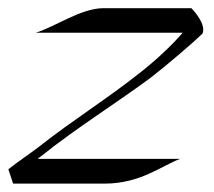

<svg xmlns="http://www.w3.org/2000/svg" viewBox="-39 -438 511 458"><path d="M444.1 -357.9C445.3 -360.8 445.8 -363.9 445.8 -367C445.8 -390.6 417.4 -418.5 417.4 -418.5H207.9C154.2 -418.5 92.5 -374 46.2 -359.9H396.8C367.8 -326.2 327.2 -289.6 295.7 -265.1C214.5 -200.7 135.6 -152.3 53.9 -87.9C31.1 -70.3 3.3 -52.2 -19.1 -34.2L-7.7 0H210.1C296.5 0 345.9 -42.5 390.9 -59.1H51.1C53.7 -61.5 57.4 -64.5 60.4 -66.4C141.9 -131.8 236.2 -190.4 319.6 -252C357.1 -280.8 424.3 -338.4 444.1 -357.9Z"/></svg>

Font: Pierce
Style: Oblique
Weight: 400
Italic angle: -15°
Version: Version 0.2.0